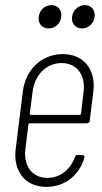

<svg xmlns="http://www.w3.org/2000/svg" viewBox="-20 -721 398 749"><path d="M170 -610C195 -610 216 -629 219 -655C222 -682 206 -701 181 -701C155 -701 134 -682 131 -655C128 -629 144 -610 170 -610ZM300 -610C325 -610 346 -629 349 -655C352 -682 336 -701 311 -701C286 -701 264 -682 261 -655C258 -629 275 -610 300 -610ZM330 -250 344 -363C355 -449 307 -510 225 -510C142 -510 79 -449 69 -363L41 -138C31 -52 79 8 161 8C233 8 289 -37 309 -105C312 -112 307 -116 301 -116L284 -117C278 -117 275 -114 272 -108C255 -60 215 -27 165 -27C106 -27 71 -73 79 -140L91 -236C91 -238 93 -240 95 -240H319C325 -240 330 -244 330 -250ZM220 -475C279 -475 315 -429 306 -362L296 -277C296 -275 293 -273 292 -273H99C98 -273 96 -275 96 -277L107 -362C115 -429 161 -475 220 -475Z"/></svg>

Font: Barlow Condensed ExtraLight
Style: Italic
Weight: 275
Width: 3
Italic angle: -7°
Designer: Jeremy Tribby
Foundry: Tribby Type
Version: Version 1.422;hotconv 1.0.109;makeotfexe 2.5.65596